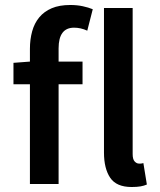

<svg xmlns="http://www.w3.org/2000/svg" viewBox="-20 -738 640 770"><path d="M100 0V-400H34V-486L100 -491V-542Q100 -580 109 -612.5Q118 -645 137.5 -668.5Q157 -692 187.5 -705Q218 -718 262 -718Q289 -718 312 -713Q335 -708 352 -701L330 -615Q304 -627 277 -627Q215 -627 215 -544V-491H311V-400H215V0ZM508 12Q447 12 422 -25Q397 -62 397 -126V-706H512V-120Q512 -99 520 -90.5Q528 -82 537 -82Q541 -82 544.5 -82Q548 -82 555 -84L569 2Q558 7 543.5 9.5Q529 12 508 12Z"/></svg>

Font: Source Code Pro Semibold
Style: Regular
Weight: 600
Monospace: yes
Designer: Paul D. Hunt, Teo Tuominen
Foundry: Adobe Systems Incorporated
Version: Version 2.030;PS 1.000;hotconv 16.6.51;makeotf.lib2.5.65220